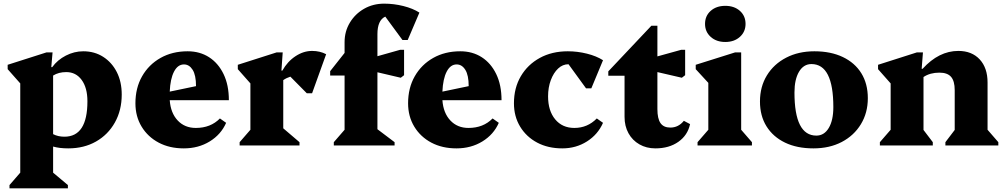

<svg xmlns="http://www.w3.org/2000/svg" viewBox="-20 -797 5500 1052"><path d="M32 235V217L91 149V-340L22 -418V-442L235 -510H268L261 -429H266Q295 -469 341 -492.5Q387 -516 436 -516Q498 -516 545.5 -485.5Q593 -455 620 -402Q647 -349 647 -279Q647 -193 609.5 -126Q572 -59 506 -21.5Q440 16 354 16Q306 16 271 6V149L352 217V235ZM343 -402Q301 -402 271 -383V-62Q298 -48 333 -48Q459 -48 459 -242Q459 -316 427.5 -359Q396 -402 343 -402Z M987 16Q909 16 849.5 -15.5Q790 -47 756 -103Q722 -159 722 -231Q722 -315 758.5 -379Q795 -443 859.5 -479.5Q924 -516 1008 -516Q1075 -516 1125.5 -483.5Q1176 -451 1205 -391Q1234 -331 1234 -248H910Q915 -178 953.5 -137Q992 -96 1053 -96Q1134 -96 1185 -148L1219 -124Q1191 -60 1129 -22Q1067 16 987 16ZM988 -444Q954 -444 933.5 -404.5Q913 -365 910 -295L1054 -325Q1054 -385 1035.5 -414.5Q1017 -444 988 -444Z M1293 0V-18L1352 -86V-340L1283 -418V-442L1496 -510H1529L1522 -410H1527Q1555 -460 1599 -489Q1643 -518 1690 -518Q1733 -518 1767 -500L1690 -286H1661L1571 -377Q1549 -370 1532 -358V-94L1621 -18V0Z M1809 0V-18L1868 -86V-383H1789V-407L1868 -507V-566Q1868 -625 1897 -673Q1926 -721 1975 -749Q2024 -777 2085 -777Q2138 -777 2190 -764Q2242 -751 2278 -728L2214 -578H2185L2091 -706Q2048 -686 2048 -610V-489L2172 -524H2194V-385L2176 -371L2048 -401V-89L2142 -18V0Z M2481 16Q2403 16 2343.5 -15.5Q2284 -47 2250 -103Q2216 -159 2216 -231Q2216 -315 2252.5 -379Q2289 -443 2353.5 -479.5Q2418 -516 2502 -516Q2569 -516 2619.5 -483.5Q2670 -451 2699 -391Q2728 -331 2728 -248H2404Q2409 -178 2447.5 -137Q2486 -96 2547 -96Q2628 -96 2679 -148L2713 -124Q2685 -60 2623 -22Q2561 16 2481 16ZM2482 -444Q2448 -444 2427.5 -404.5Q2407 -365 2404 -295L2548 -325Q2548 -385 2529.5 -414.5Q2511 -444 2482 -444Z M3061 16Q2983 16 2923.5 -15.5Q2864 -47 2830 -103Q2796 -159 2796 -231Q2796 -315 2833.5 -379Q2871 -443 2937.5 -479.5Q3004 -516 3091 -516Q3144 -516 3196 -503Q3248 -490 3284 -467L3220 -313H3191L3095 -445Q3063 -445 3038 -421.5Q3013 -398 2998 -358Q2983 -318 2983 -269Q2983 -190 3022 -143Q3061 -96 3127 -96Q3199 -96 3250 -148L3284 -124Q3256 -60 3196 -22Q3136 16 3061 16Z M3571 16Q3522 16 3483.5 -6Q3445 -28 3423.5 -67Q3402 -106 3402 -157V-382H3313V-406L3549 -656H3582V-488L3712 -524H3734V-385L3716 -371L3582 -402V-199Q3582 -147 3599 -122.5Q3616 -98 3653 -98Q3697 -98 3727 -135L3761 -117Q3748 -56 3697 -20Q3646 16 3571 16Z M3802 0V-18L3861 -86V-343L3792 -418V-442L4008 -510H4041V-86L4100 -18V0ZM3954 -567Q3905 -567 3874 -595Q3843 -623 3843 -666Q3843 -710 3874 -737.5Q3905 -765 3954 -765Q4003 -765 4034 -737.5Q4065 -710 4065 -666Q4065 -623 4034 -595Q4003 -567 3954 -567Z M4437 16Q4347 16 4281.5 -15.5Q4216 -47 4180 -104.5Q4144 -162 4144 -241Q4144 -322 4182 -384Q4220 -446 4287.5 -481Q4355 -516 4442 -516Q4532 -516 4598 -484.5Q4664 -453 4699.5 -395.5Q4735 -338 4735 -259Q4735 -179 4697 -116.5Q4659 -54 4592 -19Q4525 16 4437 16ZM4453 -54Q4496 -54 4521 -96Q4546 -138 4546 -210Q4546 -446 4426 -446Q4383 -446 4358 -404Q4333 -362 4333 -290Q4333 -54 4453 -54Z M4801 0V-18L4860 -86V-340L4791 -418V-442L5004 -510H5037L5030 -420H5035Q5124 -518 5231 -518Q5305 -518 5348 -471.5Q5391 -425 5391 -345V-86L5450 -18V0H5160V-18L5211 -85V-303Q5211 -353 5191 -376Q5171 -399 5127 -399Q5076 -399 5040 -375V-85L5091 -18V0Z"/></svg>

Font: Platypi ExtraBold
Style: Regular
Weight: 800
Designer: David Sargent
Foundry: Bolt Cutter Type
Version: Version 1.200; ttfautohint (v1.8.4.7-5d5b)